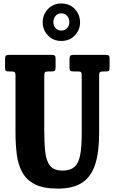

<svg xmlns="http://www.w3.org/2000/svg" viewBox="-20 -1065 658 1102"><path d="M425 -655H401.5Q387.5 -655 383.2 -659.5Q379 -664 379 -677.5V-722Q379 -738.5 382.8 -744.2Q386.5 -750 403 -750H586Q600 -750 604.5 -746Q609 -742 609 -727V-678Q609 -662.5 604.8 -658.8Q600.5 -655 589 -655H575.5Q558.5 -655 553.8 -651Q549 -647 549 -630V-300Q549 -192.5 526.5 -122Q504 -51.5 452.2 -17Q400.5 17.5 311.5 17.5Q229.5 17.5 181 -7Q132.5 -31.5 108.2 -75.2Q84 -119 76.5 -177.8Q69 -236.5 69 -305V-632Q69 -648 63.2 -651.5Q57.5 -655 43 -655H32.5Q17 -655 13 -659Q9 -663 9 -678.5V-725.5Q9 -740.5 13.8 -745.2Q18.5 -750 33 -750H277Q289.5 -750 294.2 -746.2Q299 -742.5 299 -729V-678.5Q299 -663.5 294.5 -659.2Q290 -655 274.5 -655H260.5Q242 -655 238 -650.2Q234 -645.5 234 -627.5V-320Q234 -246.5 239.5 -194.2Q245 -142 267.2 -114Q289.5 -86 339 -86Q383.5 -86 407.2 -106.8Q431 -127.5 440 -174.5Q449 -221.5 449 -300V-631Q449 -647 444.5 -651Q440 -655 425 -655ZM332 -830Q285 -830 255 -861.8Q225 -893.5 225 -937Q225 -980.5 255 -1012.8Q285 -1045 332 -1045Q379.5 -1045 409.5 -1013Q439.5 -981 439.5 -937Q439.5 -893.5 409.5 -861.8Q379.5 -830 332 -830ZM332 -889.5Q352.5 -889.5 365.2 -903.5Q378 -917.5 378 -937.5Q378 -959.5 365.2 -974Q352.5 -988.5 332 -988.5Q311.5 -988.5 299 -974Q286.5 -959.5 286.5 -937.5Q286.5 -917.5 299 -903.5Q311.5 -889.5 332 -889.5Z"/></svg>

Font: Besley* Condensed
Style: Bold
Weight: 700
Width: 3
Designer: Owen Earl
Foundry: indestructible type*
Version: Version 3.000; ttfautohint (v1.8.3)